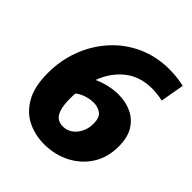

<svg xmlns="http://www.w3.org/2000/svg" viewBox="-201 -851 996 996"><g transform="rotate(45 296.5 -353.5)"><path d="M566 -252Q566 -171 528 -111.5Q490 -52 425.5 -19Q361 14 284 14Q218 14 162 -13Q106 -40 71 -100.5Q36 -161 36 -262Q36 -355 67.5 -438Q99 -521 157 -585Q215 -649 294.5 -685Q374 -721 469 -721Q524 -721 578 -709L555 -578Q511 -587 476 -587Q387 -587 326.5 -538.5Q266 -490 237 -411Q307 -442 375 -442Q427 -442 470.5 -422Q514 -402 540 -360Q566 -318 566 -252ZM211 -254Q211 -199 221 -170Q231 -141 248 -130.5Q265 -120 286 -120Q331 -120 360.5 -156Q390 -192 390 -243Q390 -288 367.5 -304.5Q345 -321 313 -321Q288 -321 261 -312.5Q234 -304 213 -288Q211 -272 211 -254Z"/></g></svg>

Font: Bitter ExtraBold
Style: Italic
Weight: 800
Italic angle: -9°
Designer: Sol Matas, and Bitter project Authors
Foundry: Sol Matas
Version: Version 2.001